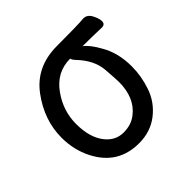

<svg xmlns="http://www.w3.org/2000/svg" viewBox="-137 -621 774 774"><g transform="rotate(-45 250.0 -233.5)"><path d="M238.8 23.9Q118.2 23.9 63 -85Q33.2 -143.1 33.2 -212.9Q33.2 -313 98.1 -400.4Q163.1 -487.8 281.5 -487.8Q399.9 -487.8 435.1 -491.2Q457 -491.2 469 -468.5Q481 -445.8 481 -430.2Q481 -412.1 461.9 -412.1Q414.1 -414.1 354 -414.1Q377.9 -397 403.8 -350.1Q437 -293.9 437 -215.8Q437 -161.1 418 -105.5Q398.9 -49.8 351.6 -12.9Q304.2 23.9 238.8 23.9ZM299.8 -75.2Q356 -119.1 356 -209Q356 -221.2 351.6 -281Q347.2 -340.8 294.9 -395Q283.2 -408.2 283.2 -414.1Q205.1 -414.1 158.2 -347.2Q113.8 -285.2 113.8 -210.9Q113.8 -131.8 149.9 -87.9Q180.2 -50.8 225.1 -50.8Q270 -50.8 299.8 -75.2Z"/></g></svg>

Font: LXGW WenKai Mono GB Screen
Style: Regular
Weight: 400
Monospace: yes
Designer: LXGW / Fontworks Inc.
Foundry: LXGW / Fontworks Inc.
Version: Version 1.510;January 18,2025